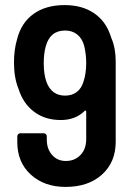

<svg xmlns="http://www.w3.org/2000/svg" viewBox="-20 -727 520 755"><path d="M418 -577Q435 -538 435 -485V-170Q435 -89 381 -40.5Q327 8 238 8Q154 8 101 -40.5Q48 -89 48 -168V-191Q48 -196 51.5 -199.5Q55 -203 60 -203H152Q157 -203 160.5 -199.5Q164 -196 164 -191V-178Q164 -141 185 -117.5Q206 -94 239 -94Q274 -94 296.5 -117.5Q319 -141 319 -180V-288Q319 -291 317 -292Q315 -293 313 -291Q277 -255 219 -255Q157 -255 114 -287.5Q71 -320 53 -377Q35 -421 35 -481Q35 -532 47 -572Q63 -637 111.5 -672Q160 -707 234 -707Q303 -707 350 -675Q397 -643 416 -583ZM319 -480Q319 -513 311 -547Q303 -576 283.5 -591.5Q264 -607 236 -607Q177 -607 160 -545Q152 -517 152 -478Q152 -434 163 -404Q183 -351 236 -351Q263 -351 281.5 -365Q300 -379 308 -405Q319 -437 319 -480Z"/></svg>

Font: Barlow Semi Condensed SemiBold
Style: Regular
Weight: 600
Width: 4
Designer: Jeremy Tribby
Foundry: Tribby Type
Version: Version 1.408